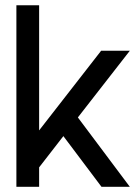

<svg xmlns="http://www.w3.org/2000/svg" viewBox="-20 -718 519 738"><path d="M479 0H370.1L223.6 -194.8L130.4 -74.7V0H43V-697.8H130.4V-216.8L368.7 -522.9H479L279.3 -266.6Z"/></svg>

Font: Qaz
Style: Regular
Weight: 400
Designer: GGBotNet
Foundry: f0n7
Version: 0.70